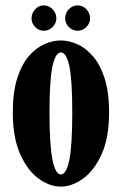

<svg xmlns="http://www.w3.org/2000/svg" viewBox="-20 -681 452 712"><path d="M205.5 11Q164 11 123 -18.8Q82 -48.5 54.8 -109.5Q27.5 -170.5 27.5 -263.5Q27.5 -339.5 44 -391Q60.5 -442.5 87.2 -473.2Q114 -504 145 -517.5Q176 -531 205.5 -531Q234.5 -531 265.8 -517.5Q297 -504 324 -473.2Q351 -442.5 367.8 -391Q384.5 -339.5 384.5 -263.5Q384.5 -170.5 357 -109.5Q329.5 -48.5 288.2 -18.8Q247 11 205.5 11ZM205.5 -34Q226 -34 237 -87.5Q248 -141 248 -263.5Q248 -386 237 -436.2Q226 -486.5 205.5 -486.5Q186 -486.5 174.8 -436.2Q163.5 -386 163.5 -263.5Q163.5 -141 174.8 -87.5Q186 -34 205.5 -34ZM268 -567Q249 -567 235.2 -580.8Q221.5 -594.5 221.5 -613Q221.5 -632.5 235.2 -646.8Q249 -661 268 -661Q286.5 -661 300.2 -646.8Q314 -632.5 314 -613Q314 -594.5 300.2 -580.8Q286.5 -567 268 -567ZM142 -567Q124 -567 110.5 -580.8Q97 -594.5 97 -613Q97 -632.5 110.5 -646.8Q124 -661 142 -661Q161 -661 175 -646.8Q189 -632.5 189 -613Q189 -594.5 175 -580.8Q161 -567 142 -567Z"/></svg>

Font: Imbue 10pt ExtraBold
Style: Regular
Weight: 800
Designer: Tyler Finck
Foundry: Etcetera Type Company
Version: Version 1.102; ttfautohint (v1.8.3)